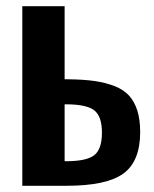

<svg xmlns="http://www.w3.org/2000/svg" viewBox="-20 -598 495 618"><path d="M51.8 0V-578.1H188V-342.8H199.2Q249 -342.3 284.7 -337.2Q320.3 -332 349.4 -320.6Q378.4 -309.1 395.8 -289.8Q413.1 -270.5 422.1 -241.7Q431.2 -212.9 431.2 -172.9Q431.2 -78.6 377 -39.3Q322.8 0 193.8 0ZM188 -79.1H192.9Q258.3 -79.1 283.2 -98.4Q308.1 -117.7 308.1 -170.9Q308.1 -222.7 284.2 -242.2Q260.3 -261.7 195.8 -262.2H188Z"/></svg>

Font: Oswald Medium
Style: Regular
Weight: 500
Designer: Vernon Adams
Foundry: Vernon Adams
Version: Version 4.103